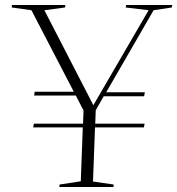

<svg xmlns="http://www.w3.org/2000/svg" viewBox="-20 -750 711 770"><path d="M218 0 219 -10 304 -23 312 -239H113L116 -254H313L315 -307L284 -367H117L119 -382H276L106 -709L27 -720L28 -730H242L241 -720L158 -709L354 -329H355L576 -709L484 -720L486 -730H671L669 -720L596 -709L406 -380H561L558 -364H396L364 -308L362 -254H560L557 -239H361L353 -22L436 -10L435 0Z"/></svg>

Font: Display Extralight
Style: Italic
Weight: 200
Italic angle: -2°
Designer: Latin by Veronika Burian and Jose Scaglione. Greek by Irene Vlachou. Cyrillic by Vera Evstafieva
Foundry: TypeTogether
Version: Version 3.002